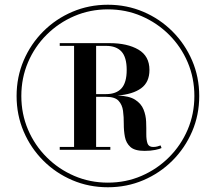

<svg xmlns="http://www.w3.org/2000/svg" viewBox="-20 -780 910 810"><path d="M435 10Q355 10 285.2 -19.8Q215.5 -49.5 162.5 -102.5Q109.5 -155.5 79.8 -225.2Q50 -295 50 -375Q50 -455 79.8 -524.8Q109.5 -594.5 162.5 -647.5Q215.5 -700.5 285.2 -730.2Q355 -760 435 -760Q515 -760 584.8 -730.2Q654.5 -700.5 707.5 -647.5Q760.5 -594.5 790.5 -524.8Q820.5 -455 820.5 -375Q820.5 -295 790.5 -225.2Q760.5 -155.5 707.5 -102.5Q654.5 -49.5 584.8 -19.8Q515 10 435 10ZM435 -9.5Q511 -9.5 577 -38Q643 -66.5 693.2 -116.8Q743.5 -167 771.8 -233.2Q800 -299.5 800 -375Q800 -451 771.8 -517.2Q743.5 -583.5 693.2 -633.5Q643 -683.5 577 -712Q511 -740.5 435 -740.5Q359.5 -740.5 293.2 -712Q227 -683.5 176.8 -633.5Q126.5 -583.5 98.2 -517.2Q70 -451 70 -375Q70 -299.5 98.2 -233.2Q126.5 -167 176.8 -116.8Q227 -66.5 293.2 -38Q359.5 -9.5 435 -9.5ZM589.5 -143.5Q548.5 -143.5 530.2 -160Q512 -176.5 507 -202.5Q502 -228.5 502.2 -257.5Q502.5 -286.5 499 -312.5Q495.5 -338.5 480 -355Q464.5 -371.5 427.5 -371.5H385.5V-160H445.5V-148H232V-160H292.5V-586.5H232V-598H442.5Q517 -598 563.8 -570.8Q610.5 -543.5 610.5 -485Q610.5 -433 575.2 -407.5Q540 -382 476 -377Q525 -375.5 550.2 -359.2Q575.5 -343 585.5 -318.2Q595.5 -293.5 596.5 -266.2Q597.5 -239 597.2 -214.8Q597 -190.5 602.2 -175.2Q607.5 -160 626 -160Q635.5 -160 643.2 -162Q651 -164 657.5 -166.5L661.5 -155.5Q654.5 -151.5 635 -147.5Q615.5 -143.5 589.5 -143.5ZM385.5 -383H427.5Q470.5 -383 492.5 -407.2Q514.5 -431.5 514.5 -485Q514.5 -538.5 492.5 -562.5Q470.5 -586.5 427.5 -586.5H385.5Z"/></svg>

Font: Bodoni Moda SC 11pt
Style: Bold
Weight: 700
Version: Version 2.005